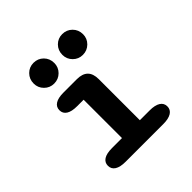

<svg xmlns="http://www.w3.org/2000/svg" viewBox="-182 -838 984 984"><g transform="rotate(-45 309.5 -346.0)"><path d="M179 0Q140 0 120 -12.8Q100 -25.5 100 -49.5Q100 -73.5 120 -86.2Q140 -99 179 -99H251.5V-377H204Q165.5 -377 145.5 -389.8Q125.5 -402.5 125.5 -426.5Q125.5 -450.5 145.5 -463.2Q165.5 -476 204 -476H301.5Q381 -476 381 -397V-99H452Q490.5 -99 510.8 -86.2Q531 -73.5 531 -49.5Q531 -25.5 510.8 -12.8Q490.5 0 452 0ZM203.5 -542Q172.5 -542 150.8 -563.8Q129 -585.5 129 -616.5Q129 -649 150.8 -670.8Q172.5 -692.5 203.5 -692.5Q235 -692.5 256.8 -670.8Q278.5 -649 278.5 -616.5Q278.5 -585.5 256.8 -563.8Q235 -542 203.5 -542ZM411.5 -542Q380.5 -542 358.8 -563.8Q337 -585.5 337 -616.5Q337 -649 358.8 -670.8Q380.5 -692.5 411.5 -692.5Q443 -692.5 465 -670.8Q487 -649 487 -616.5Q487 -585.5 465 -563.8Q443 -542 411.5 -542Z"/></g></svg>

Font: Sono ExtraLight Monospace SemiBold
Style: Regular
Weight: 600
Version: Version 2.112